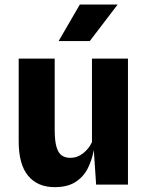

<svg xmlns="http://www.w3.org/2000/svg" viewBox="-20 -800 640 832"><path d="M217 11Q143 11 102 -38.2Q61 -87.5 61 -187V-546H217V-239Q217 -188.5 225.2 -162Q233.5 -135.5 248.5 -125.8Q263.5 -116 284.5 -116Q315.5 -116 340.8 -136.2Q366 -156.5 378.5 -184V-546H534.5V0H396.5L386.5 -150Q379 -108 360.8 -71.2Q342.5 -34.5 307.8 -11.8Q273 11 217 11ZM234 -622 326 -780.5H490L369 -622Z"/></svg>

Font: Spline Sans
Style: Bold
Weight: 700
Designer: Eben Sorkin, Mirko Velimirovic
Foundry: Sorkin Type
Version: Version 1.000; ttfautohint (v1.8.3)